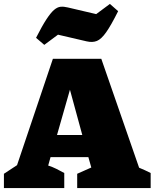

<svg xmlns="http://www.w3.org/2000/svg" viewBox="-54 -960 789 980"><path d="M656 -104Q671 -98 686 -91Q701 -84 715 -77V0H340V-73L412 -105L397 -158H204L192 -115Q214 -108 234 -98Q254 -88 274 -77V0H-34V-73L33 -117L216 -660H463ZM237 -271H366L303 -502ZM172 -731 130 -767Q161 -828 183 -861.5Q205 -895 222 -909.5Q239 -924 255.5 -925.5Q272 -927 292 -922L437 -888L507 -940L549 -903Q513 -831 488 -795.5Q463 -760 440.5 -751Q418 -742 388 -749L242 -783Z"/></svg>

Font: Piazzolla SC Black
Style: Regular
Weight: 900
Designer: Juan Pablo del Peral
Foundry: Huerta Tipografica
Version: Version 1.330